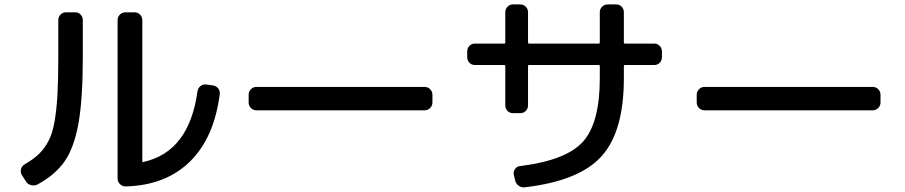

<svg xmlns="http://www.w3.org/2000/svg" viewBox="-20 -800 4040 857"><path d="M541 32.2Q526.4 32.2 515.6 22Q504.9 11.7 504.9 -2.9V-710Q504.9 -724.6 515.1 -734.9Q525.4 -745.1 540 -745.1H580.1Q594.7 -745.1 605 -734.9Q615.2 -724.6 615.2 -710V-81.1Q615.2 -74.2 620.1 -77.1Q824.2 -122.1 861.3 -391.6Q863.3 -406.2 874.5 -415.5Q885.7 -424.8 900.4 -422.9L929.7 -418.9Q944.3 -417 953.6 -405.8Q962.9 -394.5 960.9 -379.9Q935.5 -183.6 827.1 -78.1Q718.8 27.3 541 32.2ZM95.7 9.8 77.1 -19.5Q70.3 -31.2 73.7 -44.9Q77.1 -58.6 89.8 -66.4Q128.9 -88.9 153.3 -112.3Q177.7 -135.7 195.8 -169.4Q213.9 -203.1 223.1 -255.4Q232.4 -307.6 236.3 -375Q240.2 -442.4 240.2 -544.9V-710Q240.2 -724.6 250 -734.9Q259.8 -745.1 275.4 -745.1H315.4Q330.1 -745.1 339.8 -734.9Q349.6 -724.6 349.6 -710V-544.9Q349.6 -356.4 330.1 -248.5Q310.5 -140.6 268.6 -80.1Q226.6 -19.5 147.5 23.4Q133.8 30.3 118.7 26.4Q103.5 22.5 95.7 9.8Z M1125 -307.6Q1110.4 -307.6 1100.1 -317.9Q1089.8 -328.1 1089.8 -342.8V-377Q1089.8 -391.6 1100.1 -401.9Q1110.4 -412.1 1125 -412.1H1875Q1889.6 -412.1 1899.9 -401.9Q1910.2 -391.6 1910.2 -377V-342.8Q1910.2 -328.1 1899.9 -317.9Q1889.6 -307.6 1875 -307.6Z M2099.6 -509.8Q2085 -509.8 2075.2 -520Q2065.4 -530.3 2065.4 -544.9V-570.3Q2065.4 -585 2075.2 -595.2Q2085 -605.5 2099.6 -605.5H2230.5Q2235.4 -605.5 2235.4 -610.4V-745.1Q2235.4 -759.8 2245.1 -770Q2254.9 -780.3 2269.5 -780.3H2301.8Q2316.4 -780.3 2326.7 -770Q2336.9 -759.8 2336.9 -745.1V-610.4Q2336.9 -605.5 2341.8 -605.5H2653.3Q2657.2 -605.5 2657.2 -610.4V-745.1Q2657.2 -759.8 2667.5 -770Q2677.7 -780.3 2693.4 -780.3H2730.5Q2745.1 -780.3 2754.9 -770Q2764.6 -759.8 2764.6 -745.1V-610.4Q2764.6 -605.5 2769.5 -605.5H2900.4Q2915 -605.5 2924.8 -595.2Q2934.6 -585 2934.6 -570.3V-544.9Q2934.6 -530.3 2924.8 -520Q2915 -509.8 2900.4 -509.8H2769.5Q2764.6 -509.8 2764.6 -504.9V-450.2Q2764.6 -212.9 2665 -102.5Q2565.4 7.8 2322.3 36.1Q2307.6 38.1 2294.9 28.8Q2282.2 19.5 2279.3 4.9L2273.4 -19.5Q2270.5 -33.2 2278.8 -45.4Q2287.1 -57.6 2300.8 -58.6Q2506.8 -84 2582 -167.5Q2657.2 -251 2657.2 -450.2V-504.9Q2657.2 -509.8 2653.3 -509.8H2341.8Q2336.9 -509.8 2336.9 -504.9V-330.1Q2336.9 -315.4 2327.1 -305.2Q2317.4 -294.9 2301.8 -294.9H2269.5Q2254.9 -294.9 2245.1 -305.2Q2235.4 -315.4 2235.4 -330.1V-504.9Q2235.4 -509.8 2230.5 -509.8Z M3125 -307.6Q3110.4 -307.6 3100.1 -317.9Q3089.8 -328.1 3089.8 -342.8V-377Q3089.8 -391.6 3100.1 -401.9Q3110.4 -412.1 3125 -412.1H3875Q3889.6 -412.1 3899.9 -401.9Q3910.2 -391.6 3910.2 -377V-342.8Q3910.2 -328.1 3899.9 -317.9Q3889.6 -307.6 3875 -307.6Z"/></svg>

Font: Rounded-L Mgen+ 1m medium
Style: Regular
Weight: 500
Designer: [Source Han Sans]
Ryoko NISHIZUKA  (kana & ideographs); Paul D. Hunt (Latin, Greek & Cyrillic); Wenlong ZHANG  (bopomofo
Version: Version 1.059.20150602